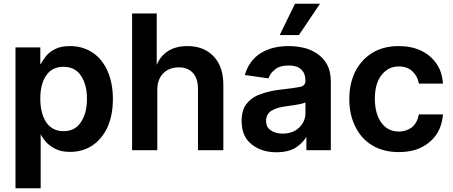

<svg xmlns="http://www.w3.org/2000/svg" viewBox="-20 -802 2430 1029"><path d="M196 -548V-458H198Q208 -477 225 -499Q242 -522 275 -539Q306 -555 356 -555Q420 -555 472 -523Q524 -490 554 -427Q585 -360 585 -272Q585 -183 555 -118Q525 -55 473 -21Q422 12 356 12Q308 12 277 -4Q246 -19 226 -42Q208 -62 198 -83V207H63V-548ZM228 -146Q261 -99 320 -99Q383 -99 414 -148Q446 -195 446 -273Q446 -349 414 -396Q383 -444 320 -444Q259 -444 228 -398Q196 -353 196 -273Q196 -195 228 -146Z M688 3V-730H820V-456H821Q839 -501 880 -528Q922 -555 985 -555Q1072 -555 1124 -501Q1177 -446 1177 -347V3H1041V-327Q1041 -381 1014 -411Q987 -441 938 -441Q887 -441 855 -409Q823 -377 823 -320V3Z M1328 -29Q1275 -71 1275 -153Q1275 -216 1305 -250Q1335 -285 1384 -300Q1430 -316 1485 -322Q1552 -329 1587 -336Q1617 -342 1617 -368V-370Q1617 -409 1594 -430Q1572 -451 1528 -451Q1480 -451 1456 -431Q1429 -412 1419 -382L1292 -400Q1315 -478 1377 -517Q1438 -555 1527 -555Q1567 -555 1607 -546Q1644 -538 1679 -515Q1713 -492 1733 -456Q1753 -419 1753 -365V3H1622V-72H1624Q1606 -39 1567 -12Q1526 14 1461 14Q1381 14 1328 -29ZM1584 -119Q1617 -151 1617 -196V-253Q1615 -251 1592 -245Q1562 -239 1545 -237Q1521 -233 1504 -231Q1462 -225 1434 -208Q1406 -190 1406 -155Q1406 -120 1431 -104Q1455 -86 1494 -86Q1551 -86 1584 -119ZM1695 -782 1582 -614H1479L1561 -782Z M1975 -23Q1916 -58 1884 -124Q1852 -188 1852 -271Q1852 -353 1884 -419Q1918 -484 1976 -519Q2035 -555 2116 -555Q2184 -555 2236 -531Q2288 -506 2319 -461Q2349 -419 2354 -354H2225Q2218 -394 2190 -420Q2162 -446 2118 -446Q2061 -446 2025 -400Q1989 -355 1989 -273Q1989 -191 2025 -143Q2059 -97 2118 -97Q2157 -97 2188 -120Q2216 -143 2225 -189H2354Q2349 -127 2320 -83Q2289 -37 2238 -12Q2188 13 2117 13Q2035 13 1975 -23Z"/></svg>

Font: Sinter Bold
Style: Regular
Weight: 700
Foundry: Adobe & rsms
Version: Version 1.000